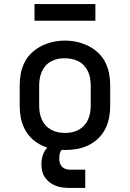

<svg xmlns="http://www.w3.org/2000/svg" viewBox="-20 -731 640 946"><path d="M300 8Q270 8 241 3Q212 -2 185 -15Q158 -28 136.5 -48.5Q115 -69 101.5 -95.5Q88 -122 82.5 -151Q77 -180 77 -210V-310Q77 -340 82.5 -369Q88 -398 101.5 -424.5Q115 -451 137 -471.5Q159 -492 185.5 -505Q212 -518 241 -524.5Q270 -531 300 -531Q330 -531 359 -524.5Q388 -518 414.5 -505Q441 -492 463 -471.5Q485 -451 498.5 -424.5Q512 -398 517.5 -369Q523 -340 523 -310V-210Q523 -180 517.5 -151Q512 -122 498.5 -95.5Q485 -69 463.5 -48.5Q442 -28 415 -15Q388 -2 359 3Q330 8 300 8ZM300 -76Q318 -76 335 -79.5Q352 -83 367.5 -91.5Q383 -100 395 -113Q407 -126 414 -142Q421 -158 424 -175Q427 -192 427 -210V-310Q427 -328 424 -345.5Q421 -363 413.5 -379Q406 -395 394 -408Q382 -421 366.5 -429Q351 -437 333.5 -440.5Q316 -444 298 -444Q281 -444 264 -440.5Q247 -437 231.5 -428.5Q216 -420 204.5 -407Q193 -394 186 -378Q179 -362 176 -344.5Q173 -327 173 -310V-210Q173 -192 176 -175Q179 -158 186 -142Q193 -126 205 -113Q217 -100 232.5 -91.5Q248 -83 265 -79.5Q282 -76 300 -76ZM325 195Q308 195 290.5 193Q273 191 256.5 185Q240 179 226 168.5Q212 158 202 144Q192 130 188 112.5Q184 95 184 78Q184 55 191.5 32.5Q199 10 215.5 -6.5Q232 -23 254.5 -29.5Q277 -36 300 -36V0Q292 0 286 5.5Q280 11 277 18.5Q274 26 273 34Q272 42 272 50Q272 61 275 72Q278 83 285.5 90.5Q293 98 303.5 101.5Q314 105 325 105H400V195ZM150 -629V-711H450V-629Z"/></svg>

Font: Iosevka Custom Medium Extended
Style: Regular
Weight: 500
Width: 7
Monospace: yes
Designer: Belleve Invis
Foundry: Belleve Invis
Version: Version 11.2.4; ttfautohint (v1.8.4)